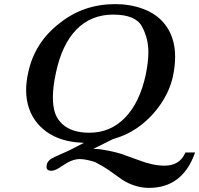

<svg xmlns="http://www.w3.org/2000/svg" viewBox="-20 -684 968 933"><path d="M388 10Q241 6 164 -82Q107 -149 107 -246Q107 -286 117 -331Q148 -477 268 -570Q328 -618 395.5 -641Q463 -664 540 -664Q612 -664 673.5 -641.5Q735 -619 773 -576Q831 -510 831 -408Q831 -363 820 -312Q805 -243 761.5 -179Q718 -115 657 -70Q602 -29 529 -8L434 39Q446 40 456.5 40.5Q467 41 477 43Q510 48 543.5 56.5Q577 65 606 77L656 95Q723 121 780 121Q854 121 881 57H928Q868 229 704 229Q678 229 652.5 223Q627 217 604 206Q590 200 571.5 187.5Q553 175 530 158Q503 138 480 124.5Q457 111 441 103Q421 97 402.5 93Q384 89 368 89Q329 89 285 121V120Q266 134 252.5 140Q239 146 231 146Q206 146 206 127Q206 122 207 117Q209 106 218 96.5Q227 87 247 78L296 56Q298 55 301 54Q304 53 307 51Q311 49 314 48ZM251 -327Q237 -262 237 -211Q237 -166 248 -133Q259 -103 284 -80Q330 -39 414 -39Q517 -39 588 -112.5Q659 -186 688 -320Q701 -383 701 -432Q701 -497 670 -555Q639 -613 530 -613Q422 -613 351 -540Q280 -467 251 -327Z"/></svg>

Font: New Athena Unicode
Style: Bold Italic
Weight: 700
Designer: J. Rusten 1997; rev. by R. Hancock 2001, 2002, rev. by D. Mastronarde 2002-2021
Foundry: Society for Classical Studies (formerly American Philological Association)
Version: Version 5.008